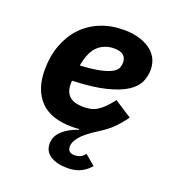

<svg xmlns="http://www.w3.org/2000/svg" viewBox="-134 -634 868 952"><g transform="rotate(20 300.0 -158.0)"><path d="M326 212Q272 212 238 190.5Q204 169 204 127Q204 89 235 60Q266 31 317 14L316 10Q311 11 300 11.5Q289 12 281 12Q166 12 111 -46.5Q56 -105 56 -208Q56 -280 78 -339Q100 -398 139.5 -440Q179 -482 235 -505Q291 -528 360 -528Q399 -528 433.5 -519Q468 -510 494 -492.5Q520 -475 535 -448.5Q550 -422 550 -386Q550 -355 537 -324Q524 -293 486.5 -267.5Q449 -242 380.5 -224.5Q312 -207 202 -203Q201 -198 201 -194Q201 -190 201 -185Q201 -144 224.5 -122Q248 -100 300 -100Q321 -100 338.5 -104Q356 -108 372.5 -118.5Q389 -129 405.5 -145.5Q422 -162 442 -188L533 -129Q522 -113 510 -98.5Q498 -84 484 -69.5Q470 -55 452 -41Q434 -27 410 -12Q347 28 325 56Q303 84 303 106Q303 125 313 132.5Q323 140 340 140Q355 140 368.5 134.5Q382 129 393 113L447 158Q428 182 398.5 197Q369 212 326 212ZM345 -425Q297 -425 263 -396.5Q229 -368 215 -301L212 -287Q281 -291 320.5 -300Q360 -309 379.5 -321Q399 -333 404 -347Q409 -361 409 -373Q409 -425 345 -425Z"/></g></svg>

Font: IBM Plex Mono
Style: Bold Italic
Weight: 700
Italic angle: -9°
Monospace: yes
Designer: Mike Abbink, Paul van der Laan, Pieter van Rosmalen
Foundry: Bold Monday
Version: Version 2.3